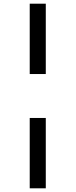

<svg xmlns="http://www.w3.org/2000/svg" viewBox="-20 -785 412 1040"><path d="M141 -384H228V-765H141ZM141 235H228V-146H141Z"/></svg>

Font: Noto Sans UI Condensed Medium
Style: Italic
Weight: 500
Width: 3
Italic angle: -12°
Designer: Monotype Design Team
Foundry: Monotype Imaging Inc.
Version: Version 1.901